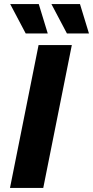

<svg xmlns="http://www.w3.org/2000/svg" viewBox="-20 -921 456 941"><path d="M169 -700H332L192 0H29ZM30 -901H170L214 -757H106ZM232 -901H372L416 -757H308Z"/></svg>

Font: Idrija
Style: Bold Italic
Weight: 700
Italic angle: -11.3°
Designer: Julieta Ulanovsky
Foundry: Julieta Ulanovsky
Version: Version 7.200